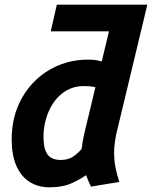

<svg xmlns="http://www.w3.org/2000/svg" viewBox="-20 -789 650 821"><path d="M189 12Q140 11 104.5 -12.5Q69 -36 49.5 -81Q30 -126 30 -193Q30 -269 55.5 -331.5Q81 -394 126 -439.5Q171 -485 230 -509.5Q289 -534 357 -534Q371 -534 385.5 -532.5Q400 -531 415 -526L446 -655H197L223 -769H610L477 -215Q473 -195 470.5 -175.5Q468 -156 468 -136Q468 -103 474 -72.5Q480 -42 490 -11L369 9Q365 1 357.5 -16.5Q350 -34 348 -40Q326 -24 287.5 -6Q249 12 189 12ZM239 -105Q271 -105 292 -119Q313 -133 329 -152Q331 -169 333.5 -183Q336 -197 340 -216L388 -416Q375 -419 362 -420Q349 -421 337 -421Q298 -421 266 -403Q234 -385 212 -354.5Q190 -324 178 -285Q166 -246 166 -204Q166 -165 175 -143.5Q184 -122 200.5 -113.5Q217 -105 239 -105Z"/></svg>

Font: Ubuntu Sans Mono
Style: Bold Italic
Weight: 700
Italic angle: -13.5°
Monospace: yes
Designer: Dalton Maag Ltd
Foundry: Dalton Maag Ltd
Version: Version 1.006